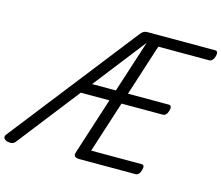

<svg xmlns="http://www.w3.org/2000/svg" viewBox="-184 -1174 1574 1366"><g transform="rotate(15 602.5 -491.5)"><path d="M920 0H507Q482 0 471.5 -9Q461 -18 468 -40L603 -459H392L36 -2Q26 11 11 14Q-4 17 -24 12Q-43 6 -49 -6.5Q-55 -19 -44 -33L685 -966Q697 -983 709.5 -990.5Q722 -998 740 -998H1239Q1250 -998 1254 -988Q1258 -978 1253 -958Q1247 -938 1237 -928Q1227 -918 1216 -918H840L718 -539H1021Q1032 -539 1036 -529Q1040 -519 1034 -499Q1029 -479 1019 -469Q1009 -459 998 -459H692L570 -80H943Q954 -80 958 -70.5Q962 -61 956 -40Q951 -21 941 -10.5Q931 0 920 0ZM454 -539H629L753 -923Z"/></g></svg>

Font: Playwrite NZ
Style: Regular
Weight: 400
Designer: Veronika Burian, José Scaglione
Foundry: TypeTogether
Version: Version 1.002